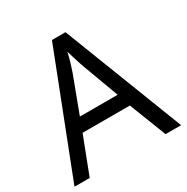

<svg xmlns="http://www.w3.org/2000/svg" viewBox="-164 -856 967 995"><g transform="rotate(-30 319.5 -358.5)"><path d="M545 0 459 -221H176L91 0H0L279 -717H360L638 0ZM352 -517Q349 -525 342 -546Q335 -567 328.5 -589.5Q322 -612 318 -624Q311 -593 302 -563.5Q293 -534 287 -517L206 -301H432Z"/></g></svg>

Font: Noto Sans Indic Siyaq Numbers
Style: Regular
Weight: 400
Designer: Monotype Design Team
Foundry: Monotype Imaging Inc.
Version: Version 2.002; ttfautohint (v1.8.4.7-5d5b)